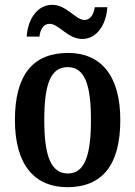

<svg xmlns="http://www.w3.org/2000/svg" viewBox="-20 -768 562 798"><path d="M322 -606C383 -606 422 -667 426 -738H374C370 -711 357 -685 331 -685C294 -685 257 -748 197 -748C134 -748 95 -686 91 -616H144C147 -643 159 -669 186 -669C225 -669 261 -606 322 -606ZM260 10C404 10 480 -81 480 -269C480 -457 397 -548 263 -548C117 -548 42 -457 42 -269C42 -81 125 10 260 10ZM262 -47C190 -47 164 -124 164 -269C164 -415 189 -489 261 -489C333 -489 358 -415 358 -269C358 -124 333 -47 262 -47Z"/></svg>

Font: Noto Serif Ethiopic Condensed SemiBold
Style: Regular
Weight: 600
Width: 3
Designer: Monotype Design Team
Foundry: Monotype Imaging Inc.
Version: Version 2.102